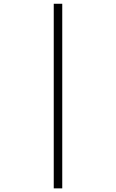

<svg xmlns="http://www.w3.org/2000/svg" viewBox="-20 -865 626 1036"><path d="M270 151.4V-844.7H315.9V151.4Z"/></svg>

Font: Cascadia Code NF ExtraLight
Style: Italic
Weight: 200
Italic angle: -10°
Monospace: yes
Designer: Aaron Bell
Foundry: Saja Typeworks
Version: Version 2404.023; ttfautohint (v1.8.4)